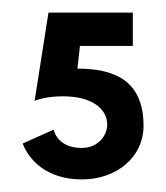

<svg xmlns="http://www.w3.org/2000/svg" viewBox="-20 -281 264 305"><path d="M110 -46C83 -46 70 -59 65 -75L16 -53C26 -27 54 4 110 4C166 4 208 -32 208 -81C208 -153 162 -172 103 -172L107 -208H191V-261H57L35 -121C43 -124 58 -128 80 -128C175 -128 162 -46 110 -46Z"/></svg>

Font: Hussar Tani
Style: Dwa
Weight: 700
Foundry: Cannot Into Space Fonts
Version: Version 0.92